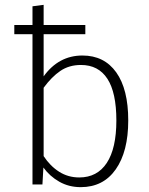

<svg xmlns="http://www.w3.org/2000/svg" viewBox="-20 -761 616 792"><path d="M509 -264Q509 -136 457.5 -62.5Q406 11 313 11Q264 11 224.5 -11.5Q185 -34 159 -70L155 0H114V-620H39V-658H114V-735L160 -741V-658H332V-620H160V-446Q222 -532 320 -532Q410 -532 459.5 -462.5Q509 -393 509 -264ZM460 -264Q460 -379 423 -436Q386 -493 314 -493Q265 -493 229 -468.5Q193 -444 160 -399V-117Q187 -76 224 -52.5Q261 -29 307 -29Q381 -29 420.5 -89Q460 -149 460 -264Z"/></svg>

Font: FiraGO ExtraLight
Style: Regular
Weight: 200
Designer: bBox Type
Foundry: bBox Type GmbH
Version: Version 1.001